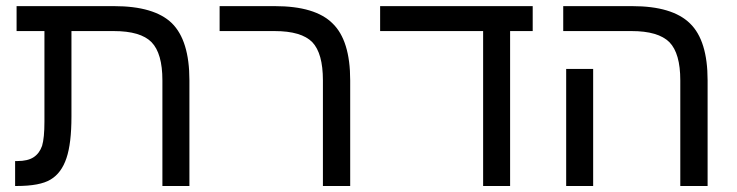

<svg xmlns="http://www.w3.org/2000/svg" viewBox="-20 -619 2454 639"><path d="M127.9 -515.6Q104.5 -515.6 35.2 -515.6Q35.2 -537.1 35.2 -598.6Q116.2 -598.6 359.4 -598.6Q493.2 -598.6 551.8 -542Q610.4 -484.4 610.4 -351.6Q610.4 -234.4 610.4 0Q587.9 0 520.5 0Q520.5 -87.9 520.5 -351.6Q520.5 -441.4 484.4 -478.5Q448.2 -515.6 358.4 -515.6Q311.5 -515.6 217.8 -515.6Q217.8 -445.3 217.8 -231.4Q217.8 -141.6 201.2 -92.8Q184.6 -43 148.4 -21.5Q113.3 0 35.2 0Q33.2 0 30.3 0Q30.3 -3.9 30.3 -7.8Q30.3 -31.2 30.3 -83Q32.2 -83 38.1 -83Q72.3 -83 91.8 -95.7Q111.3 -108.4 120.1 -133.8Q127.9 -160.2 127.9 -213.9Q127.9 -314.5 127.9 -515.6Z M1145.5 0Q1123 0 1054.7 0Q1054.7 -87.9 1054.7 -351.6Q1054.7 -441.4 1019.5 -478.5Q983.4 -515.6 893.6 -515.6Q833 -515.6 710.9 -515.6Q710.9 -518.6 710.9 -521.5Q710.9 -531.2 710.9 -547.9Q710.9 -560.5 710.9 -598.6Q756.8 -598.6 894.5 -598.6Q1029.3 -598.6 1086.9 -541Q1145.5 -484.4 1145.5 -351.6Q1145.5 -234.4 1145.5 0Z M1677.7 0Q1655.3 0 1587.9 0Q1587.9 -128.9 1587.9 -515.6Q1502 -515.6 1245.1 -515.6Q1245.1 -521.5 1245.1 -537.1Q1245.1 -541 1245.1 -547.9Q1245.1 -564.5 1245.1 -598.6Q1372.1 -598.6 1752.9 -598.6Q1752.9 -578.1 1752.9 -515.6Q1733.4 -515.6 1677.7 -515.6Q1677.7 -386.7 1677.7 0Z M1954.1 0Q1931.6 0 1864.3 0Q1864.3 -24.4 1864.3 -97.7Q1864.3 -116.2 1864.3 -143.6Q1864.3 -225.6 1864.3 -389.6Q1886.7 -389.6 1954.1 -389.6Q1954.1 -292 1954.1 0ZM2335 0Q2311.5 0 2244.1 0Q2244.1 -87.9 2244.1 -351.6Q2244.1 -441.4 2208 -478.5Q2170.9 -515.6 2082 -515.6Q2005.9 -515.6 1854.5 -515.6Q1854.5 -537.1 1854.5 -598.6Q1912.1 -598.6 2084 -598.6Q2217.8 -598.6 2276.4 -541Q2335 -484.4 2335 -351.6Q2335 -234.4 2335 0Z"/></svg>

Font: Noto Sans Hebrew DECATHLON 
Style: Regular
Weight: 400
Designer: Monotype Design team
Version: Version 1.03 uh